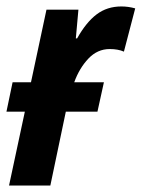

<svg xmlns="http://www.w3.org/2000/svg" viewBox="-27 -575 439 595"><path d="M1 0 50 -229H-7L12 -320H69L117 -545H216L208 -456H212Q240 -506 272.5 -530.5Q305 -555 349 -555Q371 -555 392 -549L357 -415Q348 -419 337 -421Q326 -423 313 -423Q275 -423 247 -393.5Q219 -364 203 -320H295L275 -229H177L129 0Z"/></svg>

Font: Noto Sans Condensed
Style: Bold Italic
Weight: 700
Width: 3
Italic angle: -12°
Designer: Monotype Design Team
Foundry: Monotype Imaging Inc.
Version: Version 2.013; ttfautohint (v1.8.4.7-5d5b)